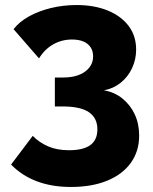

<svg xmlns="http://www.w3.org/2000/svg" viewBox="-20 -596 609 763"><path d="M393 -237Q435 -230 466.5 -204.5Q498 -179 515.5 -141.5Q533 -104 533 -57Q533 5 500 51Q467 97 406 122Q345 147 262 147Q186 147 126.5 124.5Q67 102 24 58L110 -56Q137 -29 172 -14Q207 1 254 1Q311 1 339 -19.5Q367 -40 367 -82Q367 -127 333.5 -150Q300 -173 228 -173H198V-288H231Q286 -288 318 -311.5Q350 -335 350 -372Q350 -394 339.5 -409Q329 -424 310.5 -431.5Q292 -439 266 -439Q226 -439 192 -420Q158 -401 135 -364L34 -480Q56 -509 94.5 -530.5Q133 -552 182 -564Q231 -576 284 -576Q355 -576 408.5 -554Q462 -532 491.5 -492.5Q521 -453 521 -399Q521 -360 505 -325.5Q489 -291 460 -267.5Q431 -244 393 -237Z"/></svg>

Font: Raleway Thin ExtraBold
Style: Regular
Weight: 800
Version: Version 4.026